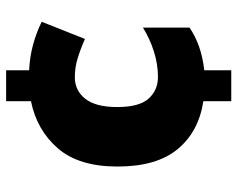

<svg xmlns="http://www.w3.org/2000/svg" viewBox="-94 -670 774 626"><g transform="rotate(-90 293.0 -357.0)"><path d="M377 -649Q421 -647 461 -636Q501 -625 535 -608L479 -467Q445 -482 415.5 -491Q386 -500 354 -500Q311 -500 284 -466Q257 -432 257 -362Q257 -290 284.5 -259.5Q312 -229 355 -229Q396 -229 437.5 -242Q479 -255 516 -278V-126Q488 -107 454 -95Q420 -83 377 -78V10H276V-81Q177 -96 120 -164.5Q63 -233 63 -361Q63 -487 122.5 -555.5Q182 -624 276 -643V-724H377Z"/></g></svg>

Font: Noto Sans Black
Style: Regular
Weight: 900
Designer: Monotype Design Team
Foundry: Monotype Imaging Inc.
Version: Version 2.007